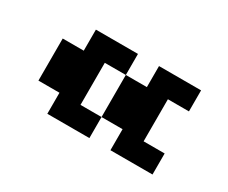

<svg xmlns="http://www.w3.org/2000/svg" viewBox="-85 -869 1171 988"><g transform="rotate(30 500.0 -375.0)"><path d="M250 -625H500V-500H375V-250H500V-125H250V-250H125V-500H250ZM500 -500H625V-625H875V-500H750V-250H875V-125H625V-250H500Z"/></g></svg>

Font: Dogica
Style: Bold
Weight: 700
Monospace: yes
Designer: Roberto Mocci
Version: Version 001.000